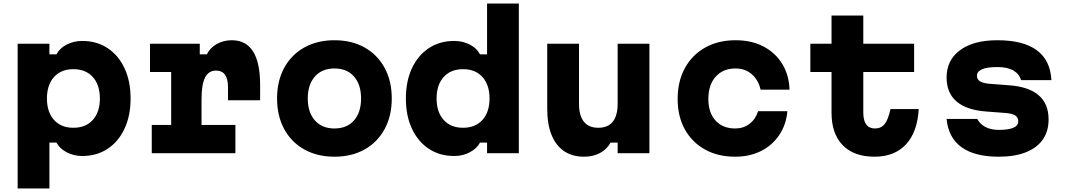

<svg xmlns="http://www.w3.org/2000/svg" viewBox="-20 -868 6040 1088"><path d="M80 200V-620H260V-560H300Q318 -595 358 -615.5Q398 -636 446 -636Q528 -636 589.5 -595.5Q651 -555 685.5 -481.5Q720 -408 720 -310Q720 -212 685.5 -138.5Q651 -65 589.5 -24.5Q528 16 446 16Q398 16 358 -5Q318 -26 300 -60H260V200ZM396 -144Q466 -144 506 -188.5Q546 -233 546 -310Q546 -387 506 -431.5Q466 -476 396 -476Q326 -476 286 -431.5Q246 -387 246 -310Q246 -233 286 -188.5Q326 -144 396 -144Z M830 -620H1112V-560H1152Q1171 -598 1209 -619Q1247 -640 1294 -640Q1374 -640 1414 -576.5Q1454 -513 1454 -388V-300H1272V-374Q1272 -468 1204 -468Q1162 -468 1142 -428.5Q1122 -389 1122 -306V-160H1314V0H840V-160H950V-460H830Z M1875 20Q1778 20 1704.5 -21Q1631 -62 1590.5 -136.5Q1550 -211 1550 -310Q1550 -409 1590.5 -483.5Q1631 -558 1704.5 -599Q1778 -640 1875 -640Q1973 -640 2046 -599Q2119 -558 2159.5 -483.5Q2200 -409 2200 -310Q2200 -211 2159.5 -136.5Q2119 -62 2046 -21Q1973 20 1875 20ZM1875 -140Q1946 -140 1986 -185.5Q2026 -231 2026 -310Q2026 -389 1986 -434.5Q1946 -480 1875 -480Q1805 -480 1764.5 -434.5Q1724 -389 1724 -310Q1724 -231 1764.5 -185.5Q1805 -140 1875 -140Z M2554 16Q2472 16 2410.5 -24.5Q2349 -65 2314.5 -138.5Q2280 -212 2280 -310Q2280 -408 2314.5 -481.5Q2349 -555 2410.5 -595.5Q2472 -636 2554 -636Q2602 -636 2642 -615.5Q2682 -595 2700 -560H2740V-848H2920V0H2740V-60H2700Q2682 -26 2642 -5Q2602 16 2554 16ZM2604 -144Q2674 -144 2714 -188.5Q2754 -233 2754 -310Q2754 -387 2714 -431.5Q2674 -476 2604 -476Q2534 -476 2494 -431.5Q2454 -387 2454 -310Q2454 -233 2494 -188.5Q2534 -144 2604 -144Z M3660 -620V0H3480V-60H3440Q3419 -22 3380 -1Q3341 20 3290 20Q3223 20 3176.5 -11.5Q3130 -43 3105.5 -103.5Q3081 -164 3081 -250V-620H3261V-280Q3261 -213 3288.5 -178.5Q3316 -144 3370 -144Q3425 -144 3452.5 -178.5Q3480 -213 3480 -280V-620Z M4146 20Q4048 20 3974.5 -21Q3901 -62 3860.5 -135.5Q3820 -209 3820 -307Q3820 -407 3861 -482Q3902 -557 3976 -598.5Q4050 -640 4148 -640Q4238 -640 4305.5 -605Q4373 -570 4412 -507Q4451 -444 4454 -360H4290Q4277 -416 4239.5 -448Q4202 -480 4148 -480Q4077 -480 4035.5 -433.5Q3994 -387 3994 -307Q3994 -229 4035 -184.5Q4076 -140 4146 -140Q4193 -140 4227 -166Q4261 -192 4276 -238H4442Q4435 -161 4395.5 -102.5Q4356 -44 4292 -12Q4228 20 4146 20Z M4872 -780V-620H5160V-460H4872V-230Q4872 -186 4888.5 -163Q4905 -140 4938 -140Q4973 -140 4993 -165Q5013 -190 5026 -250H5186Q5179 -120 5114 -50Q5049 20 4936 20Q4819 20 4755.5 -45Q4692 -110 4692 -230V-460H4572V-620H4692V-780Z M5518 -194Q5532 -166 5563 -149Q5594 -132 5640 -132Q5695 -132 5722.5 -144Q5750 -156 5750 -180Q5750 -203 5732.5 -214Q5715 -225 5676 -228L5570 -236Q5458 -244 5401 -292.5Q5344 -341 5344 -429Q5344 -527 5420 -583.5Q5496 -640 5632 -640Q5778 -640 5855 -583.5Q5932 -527 5938 -414H5766Q5756 -449 5722.5 -468.5Q5689 -488 5632 -488Q5574 -488 5545 -475.5Q5516 -463 5516 -438Q5516 -418 5533.5 -407Q5551 -396 5590 -393L5696 -385Q5809 -377 5865.5 -328.5Q5922 -280 5922 -191Q5922 -124 5889 -77Q5856 -30 5793 -5Q5730 20 5640 20Q5503 20 5428.5 -34Q5354 -88 5344 -194Z"/></svg>

Font: Martian Mono SemiExpanded ExtraBold
Style: Regular
Weight: 800
Width: 6
Designer: Roman Shamin
Foundry: Evil Martians
Version: Version 1.000